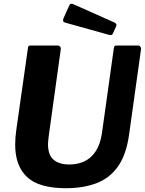

<svg xmlns="http://www.w3.org/2000/svg" viewBox="-20 -982 764 1012"><path d="M660 -270Q645 -165 601 -103.5Q557 -42 487.5 -16Q418 10 328 10Q185 10 122.5 -49Q60 -108 60 -219Q60 -238 61.5 -257.5Q63 -277 66 -298L127 -727Q128 -737 131 -739.5Q134 -742 141 -742H284Q293 -742 297.5 -735Q302 -728 300 -720L237 -266Q236 -254 234.5 -243.5Q233 -233 233 -223Q233 -165 262.5 -140Q292 -115 346 -115Q389 -115 424.5 -131.5Q460 -148 484 -184Q508 -220 517 -278L580 -728Q582 -737 584.5 -739.5Q587 -742 594 -742H708Q716 -742 720.5 -735Q725 -728 723 -720L660 -270ZM345 -953Q348 -960 353 -961.5Q358 -963 364 -961L584 -863Q591 -859 593 -855Q595 -851 592 -843L575 -805Q572 -798 567 -797.5Q562 -797 552 -799L330 -861Q316 -864 313.5 -869.5Q311 -875 314 -884Z"/></svg>

Font: Libre Franklin
Style: Bold Italic
Weight: 700
Italic angle: -8°
Designer: Pablo Impallari, Rodrigo Fuenzalida, Nhung Nguyen
Foundry: Impallari Type
Version: Version 3.000